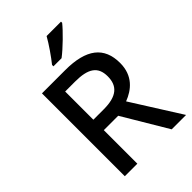

<svg xmlns="http://www.w3.org/2000/svg" viewBox="-268 -1055 1170 1170"><g transform="rotate(-45 316.5 -470.5)"><path d="M486 -931V-941H362C337 -896 291 -830 261 -793V-781H331C379 -817 457 -894 486 -931ZM295 -714H95V0H203V-289H327L499 0H623L423 -317C494 -344 563 -398 563 -508C563 -646 477 -714 295 -714ZM288 -622C400 -622 452 -589 452 -504C452 -421 404 -379 293 -379H203V-622Z"/></g></svg>

Font: Noto Sans Bamum Medium
Style: Regular
Weight: 500
Designer: Monotype Design Team
Foundry: Monotype Imaging Inc.
Version: Version 2.002